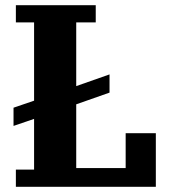

<svg xmlns="http://www.w3.org/2000/svg" viewBox="-20 -718 660 738"><path d="M41 -66H111V-261L32 -234V-304L111 -331V-632H41V-698H348V-632H273V-387L401 -432V-362L273 -317V-72H463V-206H579V0H41Z"/></svg>

Font: IBM Plex Serif
Style: Bold
Weight: 700
Designer: Mike Abbink, Paul van der Laan, Pieter van Rosmalen
Foundry: Bold Monday
Version: Version 2.008